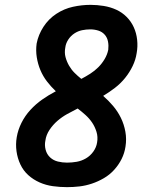

<svg xmlns="http://www.w3.org/2000/svg" viewBox="-20 -763 640 791"><path d="M256 8Q227 8 198 4Q169 0 143 -11.5Q117 -23 96.5 -41.5Q76 -60 64 -85.5Q52 -111 48 -140Q44 -169 49 -198Q54 -228 68.5 -257Q83 -286 105 -310Q127 -334 154 -353Q181 -372 210 -387Q190 -406 173.5 -427.5Q157 -449 146.5 -474Q136 -499 131.5 -527Q127 -555 131 -584Q138 -620 159 -652.5Q180 -685 212 -706Q244 -727 280.5 -735Q317 -743 353 -743Q380 -743 407.5 -738.5Q435 -734 459 -723Q483 -712 501.5 -693.5Q520 -675 531 -651Q542 -627 545 -599Q548 -571 543 -544Q539 -517 526.5 -491Q514 -465 495.5 -442Q477 -419 453.5 -401Q430 -383 405 -368Q427 -349 446 -326.5Q465 -304 478 -277.5Q491 -251 496.5 -220.5Q502 -190 497 -159Q493 -132 481 -108Q469 -84 450.5 -63.5Q432 -43 408 -29Q384 -15 358.5 -6.5Q333 2 307.5 5Q282 8 256 8ZM315 -438Q334 -448 352 -459.5Q370 -471 385 -486Q400 -501 411 -519.5Q422 -538 426 -558Q428 -575 425 -591.5Q422 -608 411.5 -620Q401 -632 385 -637Q369 -642 352 -642Q335 -642 318 -638.5Q301 -635 286 -625Q271 -615 261 -599.5Q251 -584 249 -567Q245 -546 250 -527.5Q255 -509 264.5 -492.5Q274 -476 287 -463Q300 -450 315 -438ZM256 -93Q276 -93 296 -96.5Q316 -100 334 -110.5Q352 -121 364.5 -138.5Q377 -156 380 -176Q384 -199 377.5 -220Q371 -241 359.5 -258Q348 -275 332.5 -289Q317 -303 300 -316Q278 -305 256.5 -293Q235 -281 216.5 -265Q198 -249 184 -228Q170 -207 167 -184Q163 -165 168 -146Q173 -127 186.5 -114.5Q200 -102 218.5 -97.5Q237 -93 256 -93Z"/></svg>

Font: Iosevka Curly Extended Oblique
Style: Bold
Weight: 700
Width: 7
Italic angle: -9°
Monospace: yes
Designer: Belleve Invis
Foundry: Belleve Invis
Version: Version 11.1.0; ttfautohint (v1.8.3)